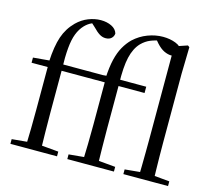

<svg xmlns="http://www.w3.org/2000/svg" viewBox="-113 -956 1228 1097"><g transform="rotate(15 501.0 -408.0)"><path d="M36.2 0V-27.8L152.1 -38.6H190.5L311.9 -27.8V0ZM124.7 0Q126.7 -56.6 127.6 -114.3Q128.5 -171.9 128.5 -228.5V-478.9H33.1V-509.4L158.4 -520.4L127.7 -504.6L127.9 -510.9Q132.7 -603.4 151.9 -659.5Q171 -715.7 213.2 -757.8Q243.5 -787.4 280.3 -801.9Q317.2 -816.5 353.5 -816.5Q389.6 -816.5 417.1 -803Q444.6 -789.6 452.2 -764.2Q451.4 -747.3 439 -735.5Q426.5 -723.7 404.6 -723.7Q385.9 -723.7 368.6 -734.3Q351.4 -744.8 328.7 -768.5L303 -792V-803.5H344.3V-794.7Q322 -792.5 302.8 -783.2Q283.7 -773.9 266.5 -756.1Q244.1 -732.6 231 -698.6Q217.8 -664.7 213.2 -613.2Q208.5 -561.6 210.7 -484.7V-228.5Q210.7 -171.9 211.7 -114.3Q212.7 -56.6 213.9 0ZM170.2 -478.9V-516H466.5V-478.9ZM372.8 0V-27.8L488.8 -38.6H528.6L648.5 -27.8V0ZM461.4 0Q463.4 -56.6 464.7 -114.3Q465.9 -171.9 465.9 -228.5V-478.9H370.6V-509.4L495.1 -520.4L464.4 -504.6Q467.8 -570.3 478.6 -615.4Q489.5 -660.5 507.7 -692.6Q525.9 -724.8 550.5 -749Q586.6 -782.5 631.6 -799.5Q676.5 -816.5 721.2 -816.5Q762.9 -816.5 796.8 -803.1Q830.7 -789.8 838.3 -764Q837.3 -747.8 826.1 -736.7Q814.9 -725.5 793.5 -725.5Q773 -725.5 750.5 -736.1Q727.9 -746.8 704.9 -772.2L687.3 -792.8V-804H719.9V-792.5Q683.6 -786.9 655.4 -775.5Q627.2 -764.1 603.5 -740.2Q571.6 -706.6 558.2 -649.1Q544.7 -591.7 547.4 -489.9V-228.5Q547.4 -171.9 548.4 -114.3Q549.4 -56.6 550.6 0ZM506.9 -478.9V-516H701.4V-478.9ZM704.4 0V-27.8L818.7 -38.6H852.1L968.6 -27.8V0ZM792.9 0Q793.9 -31.5 794.4 -70.8Q794.9 -110.1 795.4 -151.5Q795.9 -192.9 795.9 -228.5V-780.3L870.7 -805.5L880.9 -798L877.3 -641V-228.5Q877.3 -192.9 877.8 -151.5Q878.3 -110.1 879.2 -70.8Q880.1 -31.5 881.1 0Z"/></g></svg>

Font: Noto Serif JP
Style: Regular
Weight: 200
Designer: Ryoko NISHIZUKA 西塚涼子 (kana & ideographs); Frank Grießhammer (Latin, Greek & Cyrillic); Wenlong ZHANG 张文龙 (bopomofo); San
Foundry: Adobe
Version: Version 2.001;hotconv 1.1.0;makeotfexe 2.6.0